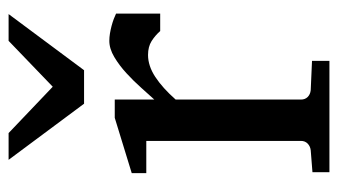

<svg xmlns="http://www.w3.org/2000/svg" viewBox="-184 -576 760 431"><g transform="rotate(-90 195.5 -360.0)"><path d="M341.8 -379.9Q332 -391.1 319.3 -399.2Q306.6 -407.2 288.1 -407.2Q263.7 -407.2 238.8 -390.9Q213.9 -374.5 188 -345.2V-64Q188 -54.7 193.8 -48.8Q199.7 -43 209 -42L274.9 -39.1V0H24.9V-38.1L74.2 -42Q83 -43 89.1 -48.8Q95.2 -54.7 95.2 -64V-411.1H22.9V-443.8L147 -481.9H188V-393.1Q198.7 -404.8 214.1 -422.1Q229.5 -439.5 247.1 -455.6Q264.6 -471.7 283.4 -482.9Q302.2 -494.1 319.8 -494.1Q327.6 -494.1 336.4 -492.7Q345.2 -491.2 353.5 -489Q361.8 -486.8 368.9 -484.1Q376 -481.4 380.9 -479V-379.9ZM253.9 -550.8H178.7L52.7 -720.2H112.8L216.8 -621.1L319.8 -720.2H379.9Z"/></g></svg>

Font: Charis SIL Viet
Style: Regular
Weight: 400
Foundry: SIL International
Version: Version 5.000